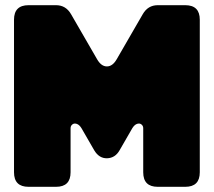

<svg xmlns="http://www.w3.org/2000/svg" viewBox="-20 -720 824 740"><path d="M34 -644Q34 -700 90 -700H196Q234 -700 254 -665L354 -492Q370 -464 392 -464Q414 -464 430 -492L530 -665Q550 -700 588 -700H694Q750 -700 750 -644V-56Q750 0 694 0H588Q532 0 532 -56V-226Q532 -235 525 -240.5Q518 -246 508 -242.5Q498 -239 490 -226L441 -141Q424 -111 393 -110Q362 -109 343 -141L294 -226Q286 -239 276 -242.5Q266 -246 259 -240.5Q252 -235 252 -226V-56Q252 0 196 0H90Q34 0 34 -56Z"/></svg>

Font: LT Crewmate
Style: Regular
Weight: 400
Designer: Daniel Lyons
Foundry: LyonsType
Version: Version 1.001;FEAKit 1.0